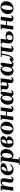

<svg xmlns="http://www.w3.org/2000/svg" viewBox="3288 -3818 780 7396"><g transform="rotate(-90 3678.0 -120.0)"><path d="M547 -88 577 -70Q554 -24 523 -7Q492 10 454 10Q396 10 362.5 -26.5Q329 -63 341 -140L371 -330Q377 -368 374.5 -391Q372 -414 360.5 -424.5Q349 -435 327 -435Q309 -435 289.5 -424.5Q270 -414 252.5 -392.5Q235 -371 221 -338Q207 -305 201 -260L165 0H29L89 -435L79 -445H29L34 -480Q73 -480 122 -481Q171 -482 211 -485L221 -475L212 -409H222Q250 -448 290 -469Q330 -490 382 -490Q460 -490 489 -446.5Q518 -403 507 -330L472 -104Q467 -69 474.5 -57Q482 -45 495 -45Q510 -45 522.5 -57Q535 -69 547 -88Z M839 10Q783 10 733.5 -11.5Q684 -33 654 -80.5Q624 -128 624 -205Q624 -292 663.5 -356Q703 -420 771 -455Q839 -490 924 -490Q964 -490 1001.5 -481Q1039 -472 1064 -450Q1089 -428 1089 -390Q1089 -354 1068 -325Q1047 -296 1005.5 -274.5Q964 -253 901.5 -238.5Q839 -224 755 -216V-249Q817 -254 855.5 -270Q894 -286 914 -308Q934 -330 941.5 -353Q949 -376 949 -396Q949 -428 936.5 -441.5Q924 -455 904 -455Q872 -455 848 -428.5Q824 -402 807.5 -361Q791 -320 782.5 -275.5Q774 -231 774 -195Q774 -141 791 -106.5Q808 -72 834.5 -56Q861 -40 889 -40Q922 -40 959 -61.5Q996 -83 1024 -124L1054 -106Q1033 -71 1001 -44.5Q969 -18 928.5 -4Q888 10 839 10Z M1023 250 1028 215H1090L1100 205L1190 -435L1180 -445H1120L1125 -480Q1172 -480 1222 -481.5Q1272 -483 1312 -490L1322 -480L1313 -419H1319Q1343 -452 1377 -471Q1411 -490 1453 -490Q1502 -490 1542.5 -467Q1583 -444 1608 -396Q1633 -348 1633 -273Q1633 -209 1612.5 -157Q1592 -105 1558 -67.5Q1524 -30 1482.5 -10Q1441 10 1400 10Q1350 10 1319.5 -16Q1289 -42 1276 -72L1236 205L1246 215H1324L1319 250ZM1290 -191Q1290 -115 1311.5 -80Q1333 -45 1364 -45Q1398 -45 1424.5 -79.5Q1451 -114 1467 -169.5Q1483 -225 1483 -288Q1483 -364 1462 -399.5Q1441 -435 1409 -435Q1376 -435 1349 -400.5Q1322 -366 1306 -310.5Q1290 -255 1290 -191Z M1880 10Q1792 10 1741 -39.5Q1690 -89 1690 -196Q1690 -292 1729 -357.5Q1768 -423 1833 -456.5Q1898 -490 1976 -490Q2044 -490 2088 -464Q2132 -438 2132 -383Q2132 -349 2112.5 -321.5Q2093 -294 2054 -273Q2015 -252 1955.5 -238Q1896 -224 1816 -216V-249Q1878 -254 1915.5 -270Q1953 -286 1971.5 -307.5Q1990 -329 1996 -352Q2002 -375 2002 -394Q2002 -428 1991.5 -441.5Q1981 -455 1962 -455Q1929 -455 1901.5 -421Q1874 -387 1857 -324Q1840 -261 1840 -172Q1840 -106 1852 -65.5Q1864 -25 1895 -25Q1915 -25 1935.5 -41.5Q1956 -58 1970 -90.5Q1984 -123 1984 -172Q1984 -206 1974.5 -223.5Q1965 -241 1935 -249L1985 -264Q2002 -261 2025 -256.5Q2048 -252 2070.5 -242Q2093 -232 2108 -212.5Q2123 -193 2123 -159Q2123 -109 2088 -70.5Q2053 -32 1997.5 -11Q1942 10 1880 10Z M2475 -490Q2528 -490 2576.5 -466Q2625 -442 2656.5 -393.5Q2688 -345 2688 -272Q2688 -204 2664.5 -151.5Q2641 -99 2600.5 -63Q2560 -27 2510.5 -8.5Q2461 10 2408 10Q2356 10 2307 -14Q2258 -38 2226.5 -86.5Q2195 -135 2195 -208Q2195 -276 2218.5 -328.5Q2242 -381 2282.5 -417Q2323 -453 2373 -471.5Q2423 -490 2475 -490ZM2414 -25Q2444 -25 2466 -52Q2488 -79 2503 -122Q2518 -165 2525.5 -215.5Q2533 -266 2533 -312Q2533 -349 2527.5 -381.5Q2522 -414 2508 -434.5Q2494 -455 2469 -455Q2439 -455 2417 -428Q2395 -401 2380 -358Q2365 -315 2357.5 -265Q2350 -215 2350 -168Q2350 -132 2355.5 -99Q2361 -66 2375 -45.5Q2389 -25 2414 -25Z M2744 0 2806 -435 2796 -445H2746L2751 -480Q2777 -480 2810.5 -481.5Q2844 -483 2878 -485.5Q2912 -488 2938 -490L2948 -480L2880 0ZM2877 -243 2882 -278H3154L3149 -243ZM3266 -88 3296 -70Q3273 -24 3242 -7Q3211 10 3173 10Q3115 10 3082 -26.5Q3049 -63 3060 -140L3109 -480H3245L3191 -104Q3186 -69 3193.5 -57Q3201 -45 3214 -45Q3229 -45 3241.5 -57Q3254 -69 3266 -88Z M3344 -207Q3344 -271 3364.5 -323Q3385 -375 3419 -412.5Q3453 -450 3494.5 -470Q3536 -490 3577 -490Q3616 -490 3642.5 -474.5Q3669 -459 3685.5 -436Q3702 -413 3708 -391L3755 -480H3850L3797 -104Q3792 -69 3799.5 -57Q3807 -45 3820 -45Q3835 -45 3847.5 -57Q3860 -69 3872 -88L3902 -70Q3879 -24 3848 -7Q3817 10 3779 10Q3734 10 3703.5 -11.5Q3673 -33 3665 -73Q3638 -32 3603 -11Q3568 10 3524 10Q3476 10 3435 -13Q3394 -36 3369 -84Q3344 -132 3344 -207ZM3494 -192Q3494 -116 3515.5 -80.5Q3537 -45 3568 -45Q3602 -45 3628.5 -79.5Q3655 -114 3671 -170Q3687 -226 3687 -289Q3687 -365 3666 -400Q3645 -435 3613 -435Q3580 -435 3553 -400.5Q3526 -366 3510 -311Q3494 -256 3494 -192Z M4289 10Q4231 10 4198 -25Q4165 -60 4174 -127L4217 -435L4207 -445H4147L4152 -480Q4199 -480 4254.5 -481.5Q4310 -483 4350 -490L4360 -480L4307 -104Q4302 -69 4309.5 -57Q4317 -45 4330 -45Q4345 -45 4357.5 -57Q4370 -69 4382 -88L4412 -70Q4389 -24 4358 -7Q4327 10 4289 10ZM4066 -180Q4021 -180 3993.5 -191.5Q3966 -203 3952 -223Q3938 -243 3934.5 -268Q3931 -293 3935 -320L3950 -435L3940 -445H3880L3885 -480Q3932 -480 3987.5 -481.5Q4043 -483 4083 -490L4093 -480L4071 -320Q4069 -304 4068.5 -284Q4068 -264 4076.5 -249.5Q4085 -235 4110 -235Q4137 -235 4159 -244.5Q4181 -254 4201 -269L4195 -223Q4177 -211 4160 -201Q4143 -191 4121.5 -185.5Q4100 -180 4066 -180Z M4460 -207Q4460 -271 4480.5 -323Q4501 -375 4535 -412.5Q4569 -450 4610.5 -470Q4652 -490 4693 -490Q4732 -490 4758.5 -474.5Q4785 -459 4801.5 -436Q4818 -413 4824 -391L4871 -480H4966L4913 -104Q4908 -69 4915.5 -57Q4923 -45 4936 -45Q4951 -45 4963.5 -57Q4976 -69 4988 -88L5018 -70Q4995 -24 4964 -7Q4933 10 4895 10Q4850 10 4819.5 -11.5Q4789 -33 4781 -73Q4754 -32 4719 -11Q4684 10 4640 10Q4592 10 4551 -13Q4510 -36 4485 -84Q4460 -132 4460 -207ZM4610 -192Q4610 -116 4631.5 -80.5Q4653 -45 4684 -45Q4718 -45 4744.5 -79.5Q4771 -114 4787 -170Q4803 -226 4803 -289Q4803 -365 4782 -400Q4761 -435 4729 -435Q4696 -435 4669 -400.5Q4642 -366 4626 -311Q4610 -256 4610 -192Z M5080 10Q5049 10 5030.5 -10Q5012 -30 5012 -57Q5012 -91 5035.5 -114Q5059 -137 5093 -137Q5115 -137 5135 -123Q5155 -109 5155 -72Q5181 -100 5198.5 -143Q5216 -186 5228 -237Q5240 -288 5248 -339.5Q5256 -391 5262 -435L5252 -445H5178L5183 -480H5619L5614 -445H5563L5553 -435L5506 -104Q5501 -69 5508.5 -57Q5516 -45 5529 -45Q5544 -45 5556.5 -57Q5569 -69 5581 -88L5611 -70Q5588 -24 5557 -7Q5526 10 5488 10Q5430 10 5396.5 -25Q5363 -60 5373 -127L5417 -435L5407 -445H5317L5307 -435Q5303 -407 5297 -363Q5291 -319 5280.5 -269Q5270 -219 5253.5 -169.5Q5237 -120 5213 -79.5Q5189 -39 5156.5 -14.5Q5124 10 5080 10Z M5912 10Q5863 10 5821.5 -0.5Q5780 -11 5751 -35.5Q5722 -60 5709.5 -101Q5697 -142 5706 -203L5739 -435L5729 -445H5669L5674 -480Q5721 -480 5776.5 -481.5Q5832 -483 5872 -490L5882 -480L5850 -258Q5873 -275 5907 -285Q5941 -295 5973 -295Q6071 -295 6121 -261Q6171 -227 6171 -164Q6171 -112 6138.5 -73Q6106 -34 6048 -12Q5990 10 5912 10ZM5912 -25Q5955 -25 5981 -48.5Q6007 -72 6019.5 -105Q6032 -138 6032 -165Q6032 -206 6009.5 -233Q5987 -260 5952 -260Q5910 -260 5883.5 -236.5Q5857 -213 5844.5 -181Q5832 -149 5832 -121Q5832 -80 5854.5 -52.5Q5877 -25 5912 -25Z M6234 0 6296 -435 6286 -445H6236L6241 -480Q6267 -480 6300.5 -481.5Q6334 -483 6368 -485.5Q6402 -488 6428 -490L6438 -480L6370 0ZM6367 -243 6372 -278H6644L6639 -243ZM6756 -88 6786 -70Q6763 -24 6732 -7Q6701 10 6663 10Q6605 10 6572 -26.5Q6539 -63 6550 -140L6599 -480H6735L6681 -104Q6676 -69 6683.5 -57Q6691 -45 6704 -45Q6719 -45 6731.5 -57Q6744 -69 6756 -88Z M7114 -490Q7167 -490 7215.5 -466Q7264 -442 7295.5 -393.5Q7327 -345 7327 -272Q7327 -204 7303.5 -151.5Q7280 -99 7239.5 -63Q7199 -27 7149.5 -8.5Q7100 10 7047 10Q6995 10 6946 -14Q6897 -38 6865.5 -86.5Q6834 -135 6834 -208Q6834 -276 6857.5 -328.5Q6881 -381 6921.5 -417Q6962 -453 7012 -471.5Q7062 -490 7114 -490ZM7053 -25Q7083 -25 7105 -52Q7127 -79 7142 -122Q7157 -165 7164.5 -215.5Q7172 -266 7172 -312Q7172 -349 7166.5 -381.5Q7161 -414 7147 -434.5Q7133 -455 7108 -455Q7078 -455 7056 -428Q7034 -401 7019 -358Q7004 -315 6996.5 -265Q6989 -215 6989 -168Q6989 -132 6994.5 -99Q7000 -66 7014 -45.5Q7028 -25 7053 -25Z"/></g></svg>

Font: Brygada 1918
Style: Italic
Weight: 400
Italic angle: -8°
Designer: Mateusz Machalski | Borys Kosmynka | Przemek Hoffer
Foundry: NIEPODLEGLA 2018
Version: Version 3.006